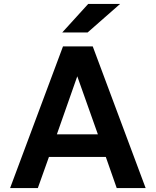

<svg xmlns="http://www.w3.org/2000/svg" viewBox="-20 -949 786 969"><path d="M715 0H569L514 -157H227L171 0H31L298 -715H448ZM267 -271H474L370 -564ZM586 -929 422 -785H294L425 -929Z"/></svg>

Font: Wix Madefor Text
Style: Bold
Weight: 700
Designer: Dalton Maag Ltd
Foundry: Dalton Maag Ltd
Version: Version 3.100